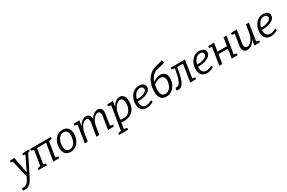

<svg xmlns="http://www.w3.org/2000/svg" viewBox="141 -2520 6724 4495"><g transform="rotate(-30 3502.5 -272.0)"><path d="M556 -532 550 -487 499 -474 262 2Q222 81 194.5 125Q167 169 118 204Q69 239 -2 239Q-23 239 -53 234L-42 174Q-35 175 -26 176Q-17 177 -5 177Q40 177 72.5 157Q105 137 131 98.5Q157 60 190 -7L84 -471L28 -481L35 -525L156 -532L240 -93L423 -471L362 -481L368 -525Z M1143 -528 1136 -484 1058 -464 994 -63 1070 -46 1063 -1 904 3 978 -466H733L668 -61L738 -44L731 0H505L513 -44L589 -62L653 -463L578 -481L585 -526L738 -528Z M1651 -323Q1651 -237 1619 -161Q1587 -85 1523.5 -38Q1460 9 1371 9Q1283 9 1233 -43.5Q1183 -96 1183 -206Q1183 -291 1215 -367Q1247 -443 1310 -490Q1373 -537 1462 -537Q1550 -537 1600.5 -484.5Q1651 -432 1651 -323ZM1265 -207Q1265 -132 1294.5 -92Q1324 -52 1383 -52Q1442 -52 1484 -93Q1526 -134 1547.5 -196.5Q1569 -259 1569 -322Q1569 -397 1539.5 -436.5Q1510 -476 1451 -476Q1391 -476 1349 -435Q1307 -394 1286 -332Q1265 -270 1265 -207Z M2474 -65 2550 -47 2543 -1 2383 3 2439 -345Q2442 -366 2442 -384Q2442 -427 2425 -449.5Q2408 -472 2377 -472Q2341 -472 2301 -442Q2261 -412 2228.5 -352Q2196 -292 2182 -207L2150 0H2070L2125 -345Q2129 -375 2129 -386Q2129 -428 2111.5 -450Q2094 -472 2064 -472Q2028 -472 1987.5 -442Q1947 -412 1914.5 -352Q1882 -292 1869 -207L1836 0H1756L1829 -463L1755 -481L1762 -526L1917 -532L1888 -377Q1928 -457 1985 -497Q2042 -537 2096 -537Q2150 -537 2182 -499Q2214 -461 2210 -392Q2250 -465 2304.5 -501Q2359 -537 2410 -537Q2462 -537 2493.5 -502.5Q2525 -468 2525 -404Q2525 -391 2521 -361Z M3147 -339Q3147 -233 3107 -155Q3067 -77 2994.5 -35Q2922 7 2825 7Q2784 7 2743 0L2717 165L2802 186L2795 230H2549L2556 186L2637 167L2738 -465L2661 -481L2668 -526L2824 -532L2796 -377Q2835 -455 2892.5 -496Q2950 -537 3007 -537Q3069 -537 3108 -488.5Q3147 -440 3147 -339ZM2754 -67Q2799 -55 2838 -55Q2907 -55 2958.5 -89.5Q3010 -124 3037.5 -186Q3065 -248 3065 -331Q3065 -402 3041 -437Q3017 -472 2978 -472Q2940 -472 2898 -441.5Q2856 -411 2822.5 -350.5Q2789 -290 2776 -205Z M3321 -227Q3320 -219 3320 -203Q3320 -126 3353.5 -88.5Q3387 -51 3446 -51Q3518 -51 3600 -98L3621 -51Q3525 9 3430 9Q3346 9 3294 -43.5Q3242 -96 3242 -202Q3242 -288 3277 -365Q3312 -442 3376.5 -489.5Q3441 -537 3526 -537Q3598 -537 3640 -503.5Q3682 -470 3682 -415Q3682 -357 3634 -314.5Q3586 -272 3509.5 -249.5Q3433 -227 3349 -227ZM3329 -286Q3353 -284 3366 -284Q3423 -284 3478 -299Q3533 -314 3568.5 -341.5Q3604 -369 3604 -407Q3604 -439 3580 -458.5Q3556 -478 3514 -478Q3446 -478 3397 -423Q3348 -368 3329 -286Z M4250 -324Q4250 -245 4216.5 -168Q4183 -91 4117 -41Q4051 9 3960 9Q3769 9 3769 -236Q3769 -345 3803 -442.5Q3837 -540 3899.5 -611Q3962 -682 4044 -713Q4080 -727 4173 -750Q4251 -770 4291 -783L4308 -708Q4256 -690 4172 -672Q4127 -662 4099 -654.5Q4071 -647 4047 -636Q3931 -583 3883 -433Q3993 -510 4083 -510Q4155 -510 4202.5 -464Q4250 -418 4250 -324ZM4165 -314Q4165 -380 4133.5 -413Q4102 -446 4048 -446Q3969 -446 3866 -367Q3853 -302 3853 -232Q3853 -134 3883.5 -96.5Q3914 -59 3968 -59Q4034 -59 4078.5 -100.5Q4123 -142 4144 -201Q4165 -260 4165 -314Z M4696 -61 4770 -44 4764 0 4607 2 4679 -466H4524Q4496 -300 4466.5 -199Q4437 -98 4395 -44.5Q4353 9 4290 9Q4262 9 4232 -1L4248 -68Q4260 -65 4273 -65Q4325 -65 4358.5 -112.5Q4392 -160 4414 -242.5Q4436 -325 4461 -466L4379 -484L4386 -528H4768Z M4949 -227Q4948 -219 4948 -203Q4948 -126 4981.5 -88.5Q5015 -51 5074 -51Q5146 -51 5228 -98L5249 -51Q5153 9 5058 9Q4974 9 4922 -43.5Q4870 -96 4870 -202Q4870 -288 4905 -365Q4940 -442 5004.5 -489.5Q5069 -537 5154 -537Q5226 -537 5268 -503.5Q5310 -470 5310 -415Q5310 -357 5262 -314.5Q5214 -272 5137.5 -249.5Q5061 -227 4977 -227ZM4957 -286Q4981 -284 4994 -284Q5051 -284 5106 -299Q5161 -314 5196.5 -341.5Q5232 -369 5232 -407Q5232 -439 5208 -458.5Q5184 -478 5142 -478Q5074 -478 5025 -423Q4976 -368 4957 -286Z M5891 -528 5816 -62 5894 -45 5888 -1 5727 3 5766 -245H5511L5472 0H5393L5466 -465L5391 -481L5398 -526L5556 -532L5521 -307H5776L5811 -528Z M6423 -62 6499 -45 6493 -1 6340 3 6366 -150Q6326 -71 6267 -31Q6208 9 6149 9Q6094 9 6061.5 -25.5Q6029 -60 6029 -122Q6029 -146 6033 -167L6080 -465L6005 -481L6012 -526L6171 -532L6115 -183Q6111 -155 6111 -144Q6111 -101 6130 -78.5Q6149 -56 6182 -56Q6221 -56 6262.5 -85.5Q6304 -115 6337 -174.5Q6370 -234 6384 -321L6416 -528H6496Z M6676 -227Q6675 -219 6675 -203Q6675 -126 6708.5 -88.5Q6742 -51 6801 -51Q6873 -51 6955 -98L6976 -51Q6880 9 6785 9Q6701 9 6649 -43.5Q6597 -96 6597 -202Q6597 -288 6632 -365Q6667 -442 6731.5 -489.5Q6796 -537 6881 -537Q6953 -537 6995 -503.5Q7037 -470 7037 -415Q7037 -357 6989 -314.5Q6941 -272 6864.5 -249.5Q6788 -227 6704 -227ZM6684 -286Q6708 -284 6721 -284Q6778 -284 6833 -299Q6888 -314 6923.5 -341.5Q6959 -369 6959 -407Q6959 -439 6935 -458.5Q6911 -478 6869 -478Q6801 -478 6752 -423Q6703 -368 6684 -286Z"/></g></svg>

Font: Bitter Pro
Style: Italic
Weight: 400
Italic angle: -9°
Designer: Sol Matas, and Bitter project Authors
Foundry: Sol Matas
Version: Version 1.010